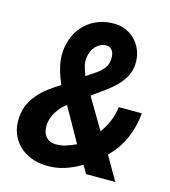

<svg xmlns="http://www.w3.org/2000/svg" viewBox="-109 -809 805 907"><g transform="rotate(15 293.5 -355.5)"><path d="M18.1 -177.7Q20.5 -213.4 33.9 -242.2Q47.4 -271 68.4 -295.2Q89.4 -319.3 116 -339.1Q142.6 -358.9 170.9 -376Q163.1 -395 156.2 -414.3Q149.4 -433.6 144.5 -453.1Q139.6 -472.7 137.5 -492.7Q135.3 -512.7 137.2 -533.7Q140.6 -575.2 157 -610.4Q173.3 -645.5 200.2 -670.4Q227.1 -695.3 262.9 -708.7Q298.8 -722.2 341.3 -721.2Q374 -720.2 401.1 -707Q428.2 -693.8 447 -672.1Q465.8 -650.4 475.6 -621.6Q485.4 -592.8 483.4 -560.5Q481.9 -532.7 471.2 -509.8Q460.4 -486.8 444.3 -467.3Q428.2 -447.8 408 -430.9Q387.7 -414.1 366.7 -399.4L317.4 -363.8L406.7 -212.9Q428.7 -243.7 442.1 -276.1Q455.6 -308.6 460.4 -345.7H573.2Q567.4 -279.3 542 -221.2Q516.6 -163.1 468.8 -116.2L536.1 0H393.1L370.1 -39.6Q331.1 -16.1 289.8 -2.7Q248.5 10.7 202.1 9.8Q161.1 9.3 126.2 -4.2Q91.3 -17.6 66.2 -42Q41 -66.4 28.1 -100.8Q15.1 -135.3 18.1 -177.7ZM214.8 -99.1Q241.7 -98.1 266.6 -106.2Q291.5 -114.3 315.4 -125.5L221.7 -292L216.3 -288.6Q204.6 -279.3 194.1 -267.6Q183.6 -255.9 175.3 -242.7Q167 -229.5 161.4 -214.8Q155.8 -200.2 153.8 -185.1Q151.9 -168.9 154.3 -153.6Q156.7 -138.2 164.3 -126.5Q171.9 -114.7 184.3 -107.2Q196.8 -99.6 214.8 -99.1ZM252.9 -534.2Q249.5 -510.7 255.6 -489Q261.7 -467.3 270 -446.3L319.8 -480Q338.9 -494.1 352.1 -511Q365.2 -527.8 367.2 -552.7Q367.7 -562 366.7 -572.3Q365.7 -582.5 361.6 -591.1Q357.4 -599.6 350.1 -605.5Q342.8 -611.3 331.1 -611.8Q314.5 -612.3 301 -606Q287.6 -599.6 277.3 -588.6Q267.1 -577.6 261 -563.2Q254.9 -548.8 252.9 -534.2Z"/></g></svg>

Font: Roboto Mono
Style: Bold Italic
Weight: 700
Designer: Google
Version: Version 2.000985; 2015; ttfautohint (v1.3)